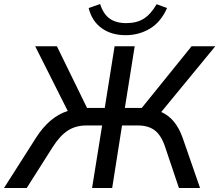

<svg xmlns="http://www.w3.org/2000/svg" viewBox="-52 -935 1091 955"><path d="M-32 0 126 -248Q193 -354 285 -383L123 -705H231L381 -398H469L518 -705H618L569 -398H653L901 -705H1019L750 -378Q823 -346 857 -248L943 0H838L769 -205Q750 -262 718 -286.5Q686 -311 633 -311H555L506 0H406L456 -311H379Q325 -311 286 -286Q247 -261 211 -205L81 0ZM573 -760Q502 -760 453.5 -795Q405 -830 389 -895L446 -915Q462 -865 493.5 -842.5Q525 -820 576 -820Q628 -820 663 -842Q698 -864 727 -914L779 -895Q748 -825 693.5 -792.5Q639 -760 573 -760Z"/></svg>

Font: Nunito Sans SemiBold
Style: Italic
Weight: 600
Italic angle: -9°
Designer: Vernon Adams
Foundry: Vernon Adams
Version: Version 3.006; ttfautohint (v1.8.3)